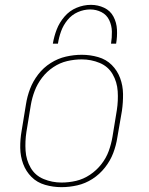

<svg xmlns="http://www.w3.org/2000/svg" viewBox="-20 -764 616 792"><path d="M233 8H234Q266 8 299 0.5Q332 -7 361.5 -26Q391 -45 413 -73Q435 -101 447 -132.5Q459 -164 464 -197L483 -307Q488 -342 487.5 -376.5Q487 -411 475.5 -442Q464 -473 441 -496Q418 -519 385 -528.5Q352 -538 318 -538H317Q285 -538 252 -530.5Q219 -523 189 -504Q159 -485 137.5 -457Q116 -429 104 -397.5Q92 -366 87 -333L69 -223Q63 -189 63.5 -154Q64 -119 75.5 -88Q87 -57 110 -34Q133 -11 166 -1.5Q199 8 233 8ZM234 -11Q195 -11 160 -25.5Q125 -40 106.5 -72Q88 -104 85.5 -142.5Q83 -181 89 -220L107 -330Q112 -360 123 -389Q134 -418 153.5 -443.5Q173 -469 200 -487Q227 -505 257 -512Q287 -519 317 -519Q356 -519 391 -504.5Q426 -490 444.5 -458Q463 -426 465.5 -387.5Q468 -349 462 -310L444 -200Q439 -170 428.5 -141Q418 -112 398 -86.5Q378 -61 351 -43Q324 -25 294 -18Q264 -11 234 -11ZM198 -584H219Q223 -610 232 -635Q241 -660 258.5 -681.5Q276 -703 301 -714Q326 -725 352 -725Q377 -725 398.5 -714Q420 -703 430.5 -681Q441 -659 441.5 -634Q442 -609 438 -584H459Q464 -613 462.5 -642Q461 -671 448 -695.5Q435 -720 409.5 -732Q384 -744 355 -744Q325 -744 296 -732Q267 -720 246 -695.5Q225 -671 214 -642.5Q203 -614 198 -584Z"/></svg>

Font: Iosevka Sparkle Thin
Style: Italic
Weight: 100
Italic angle: -9°
Designer: Belleve Invis
Foundry: Belleve Invis
Version: Version 4.5.0; ttfautohint (v1.8.3)